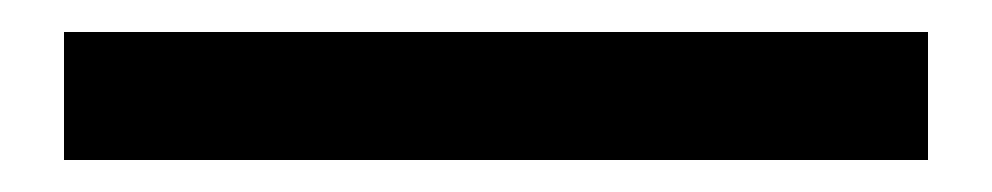

<svg xmlns="http://www.w3.org/2000/svg" viewBox="-20 24 620 120"><path d="M20 124V44H560V124Z"/></svg>

Font: Platypi Light ExtraBold
Style: Regular
Weight: 800
Version: Version 1.200